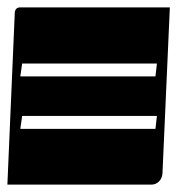

<svg xmlns="http://www.w3.org/2000/svg" viewBox="-20 -510 480 520"><path d="M0 -10 20 -475Q21 -490 35 -490H440L420 -40Q419 -27 410.5 -18.5Q402 -10 390 -10ZM35 -303H401L405 -338H40ZM35 -161H401L405 -196H40Z"/></svg>

Font: PrimecolorCV1
Style: Medium
Weight: 500
Designer: gluk
Foundry: gluk
Version: Version 0.672